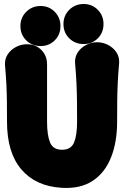

<svg xmlns="http://www.w3.org/2000/svg" viewBox="-20 -913 640 959"><path d="M115 -692Q158 -692 186.5 -663.5Q215 -635 215 -592Q215 -534 215 -491Q215 -448 215 -405.5Q215 -363 215 -305Q215 -238 230 -201.5Q245 -165 290 -165Q335 -165 350 -201.5Q365 -238 365 -305Q365 -363 364.5 -407.5Q364 -452 362 -496.5Q360 -541 355 -598Q353 -628 368.5 -651.5Q384 -675 410 -688.5Q436 -702 465 -702Q494 -702 520 -688.5Q546 -675 561.5 -651.5Q577 -628 575 -598Q570 -541 568 -496.5Q566 -452 565.5 -407.5Q565 -363 565 -305Q565 -203 534.5 -126.5Q504 -50 442.5 -9.5Q381 31 287 25Q158 17 86.5 -67Q15 -151 15 -305Q15 -363 14.5 -405Q14 -447 12 -489Q10 -531 5 -588Q3 -618 18.5 -641.5Q34 -665 60 -678.5Q86 -692 115 -692ZM183 -683Q140 -683 111 -711.5Q82 -740 82 -783Q82 -825 111 -854Q140 -883 183 -883Q225 -883 253.5 -854Q282 -825 282 -783Q282 -740 253.5 -711.5Q225 -683 183 -683ZM398 -693Q355 -693 326 -721.5Q297 -750 297 -793Q297 -835 326 -864Q355 -893 398 -893Q440 -893 468.5 -864Q497 -835 497 -793Q497 -750 468.5 -721.5Q440 -693 398 -693Z"/></svg>

Font: Winky Sans Black
Style: Regular
Weight: 900
Designer: Simon Atzbach
Foundry: typofactur
Version: Version 1.205